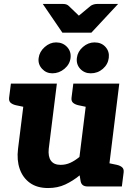

<svg xmlns="http://www.w3.org/2000/svg" viewBox="-20 -941 687 969"><path d="M223 8Q167 8 131 -18Q95 -44 79.5 -88.5Q64 -133 71 -190L112 -519H267L226 -190Q222 -151 237 -130Q252 -109 286 -109Q312 -109 335 -119.5Q358 -130 381 -149L427 -519H582L518 0H422Q392 0 387 -26L382 -56Q348 -28 309.5 -10Q271 8 223 8ZM498 0 527 -118 570 -109Q587 -105 596.5 -96.5Q606 -88 604 -71L595 0ZM132 -519 103 -401 60 -410Q43 -414 33.5 -422.5Q24 -431 26 -448L35 -519ZM447 -519 418 -401 375 -410Q358 -414 348.5 -422.5Q339 -431 341 -448L350 -519ZM336 -648Q332 -616 305 -593.5Q278 -571 244 -571Q213 -571 192 -594Q171 -617 175 -648Q179 -680 205.5 -703.5Q232 -727 263 -727Q297 -727 318.5 -704Q340 -681 336 -648ZM529 -649Q525 -616 499 -593.5Q473 -571 438 -571Q406 -571 385 -593.5Q364 -616 368 -649Q372 -681 398.5 -704Q425 -727 457 -727Q492 -727 512.5 -704Q533 -681 529 -649ZM576 -921 441 -776H295L196 -921H299Q317 -921 327 -911L378 -862L437 -911Q442 -915 451 -918Q460 -921 469 -921Z"/></svg>

Font: Aleo Black
Style: Italic
Weight: 900
Italic angle: -7°
Designer: Alessio Laiso
Foundry: Alessio Laiso
Version: Version 2.001;gftools[0.9.29]